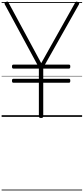

<svg xmlns="http://www.w3.org/2000/svg" viewBox="-20 -1443 1034 2371"><path d="M488 14Q460 14 460 -5V-421H145Q137 -421 132.5 -426.5Q128 -432 128 -446Q128 -460 132.5 -465Q137 -470 145 -470H460V-596H145Q137 -596 132.5 -601.5Q128 -607 128 -621Q128 -635 132.5 -640Q137 -645 145 -645H441L39 -1389Q34 -1398 37.5 -1405Q41 -1412 53 -1418Q66 -1425 73 -1423Q80 -1421 85 -1411L489 -663L906 -1406Q914 -1420 921.5 -1422.5Q929 -1425 941 -1418Q954 -1412 957 -1405Q960 -1398 955 -1389L535 -645H831Q840 -645 844 -640.5Q848 -636 848 -622Q848 -608 844 -602Q840 -596 831 -596H514V-470H831Q840 -470 844 -465.5Q848 -461 848 -446Q848 -433 844 -427Q840 -421 831 -421H514V-5Q514 14 488 14ZM0 898H994V908H0ZM0 -20H994V0H0ZM0 -505H994V-500H0ZM0 -1418H994V-1408H0Z"/></svg>

Font: Playwrite FR Trad Guides
Style: Regular
Weight: 400
Designer: Veronika Burian, José Scaglione
Foundry: TypeTogether
Version: Version 1.003